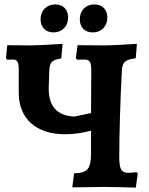

<svg xmlns="http://www.w3.org/2000/svg" viewBox="-20 -848 678 871"><path d="M223 -701C262 -701 289 -729 289 -768C289 -803 268 -828 231 -828C191 -828 164 -800 164 -761C164 -726 185 -701 223 -701ZM401 -701C440 -701 467 -729 467 -768C467 -803 446 -828 408 -828C369 -828 342 -800 342 -761C342 -726 362 -701 401 -701ZM600 -67C591 -66 576 -64 563 -64C531 -64 521 -80 521 -136C521 -236 526 -407 533 -529C536 -567 547 -577 596 -584L601 -649C525 -644 477 -642 456 -642L332 -643L324 -585L330 -577C343 -577 354 -578 360 -578C388 -578 394 -568 394 -526L393 -335L316 -319C238 -324 200 -366 201 -449L203 -511C204 -566 211 -575 258 -583L264 -649C201 -645 144 -642 120 -642L13 -643L7 -585L12 -577C20 -577 31 -578 37 -578C58 -578 65 -568 65 -532V-427C65 -307 147 -239 275 -239C311 -239 351 -244 393 -255V-155C393 -82 378 -63 316 -62L308 2C366 1 427 0 451 0C493 0 558 2 596 3L605 -60Z"/></svg>

Font: Alegreya SC
Style: Bold
Weight: 700
Designer: Juan Pablo del Peral
Foundry: Huerta Tipografica
Version: Version 2.007;PS 002.007;hotconv 1.0.88;makeotf.lib2.5.64775